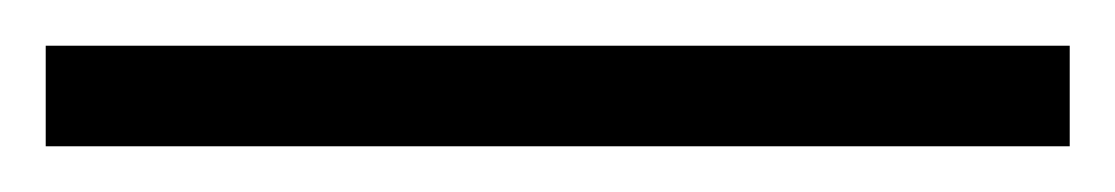

<svg xmlns="http://www.w3.org/2000/svg" viewBox="-22 19 488 84"><path d="M-2 83H446V39H-2Z"/></svg>

Font: Noto Sans Tamil UI Light
Style: Regular
Weight: 300
Designer: Jelle Bosma - Monotype Design Team
Foundry: Monotype Imaging Inc.
Version: Version 2.004